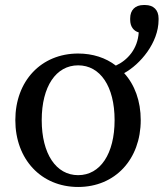

<svg xmlns="http://www.w3.org/2000/svg" viewBox="-20 -729 651 764"><path d="M291 -32C203 -32 146 -117 146 -251C146 -385 203 -469 291 -469C379 -469 436 -385 436 -251C436 -117 379 -32 291 -32ZM41 -251C41 -95 144 15 291 15C438 15 540 -95 540 -251C540 -327 516 -392 474 -438C538 -473 611 -559 611 -650V-656C611 -689 591 -709 558 -709H551C518 -709 498 -689 498 -656V-650C498 -624 511 -606 532 -600C528 -534 487 -489 441 -468C401 -499 349 -516 291 -516C144 -516 41 -407 41 -251Z"/></svg>

Font: LT Superior Serif Medium
Style: Regular
Weight: 500
Designer: Daniel Lyons
Foundry: LyonsType
Version: Version 2.120;FEAKit 1.0